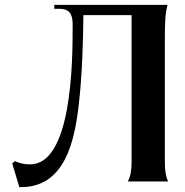

<svg xmlns="http://www.w3.org/2000/svg" viewBox="-20 -742 757 785"><path d="M503 0H667C658 -22 654 -43 654 -80V-584C654 -647 655 -684 665 -722H202V-706H224C259 -706 277 -689 277 -644C277 -562 277 -421 253 -291C230 -171 187 -70 103 -70C81 -70 65 -73 41 -83L30 -74L59 23C246 28 286 -166 303 -323C316 -437 320 -575 321 -680H518V-84C518 -44 514 -24 503 0Z"/></svg>

Font: Sinistre
Style: Bold
Weight: 700
Designer: Jules Durand
Foundry: Collletttivo
Version: Version 69.420;Glyphs 3.2 (3217)